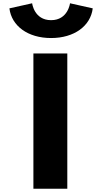

<svg xmlns="http://www.w3.org/2000/svg" viewBox="-20 -1151 623 1171"><path d="M407 -1131C407 -1131 394.9 -1028 291.5 -1028C188.1 -1028 176 -1131 176 -1131L37.4 -1100C50.6 -993 149.6 -919 291.5 -919C433.4 -919 532.4 -993 545.6 -1100ZM390.5 -825H183.7V0H390.5Z"/></svg>

Font: Hussar
Style: BdWide
Weight: 700
Foundry: Cannot Into Space Fonts
Version: Version 2.00